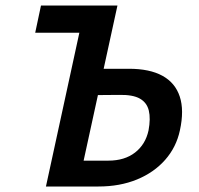

<svg xmlns="http://www.w3.org/2000/svg" viewBox="-20 -678 723 698"><path d="M147 0 290 -658H407L284 -94H374Q433 -94 471 -123.5Q509 -153 520 -204Q528 -247 521 -276Q514 -305 488.5 -319.5Q463 -334 413 -333L292 -332L308 -428H449Q524 -428 570.5 -402.5Q617 -377 633.5 -327Q650 -277 634 -204Q621 -143 580.5 -97Q540 -51 478 -25.5Q416 0 338 0ZM108 -559 129 -658H340L319 -559Z"/></svg>

Font: Ysabeau Office
Style: Bold Italic
Weight: 700
Italic angle: -12°
Designer: Christian Thalmann (Catharsis Fonts)
Version: Version 2.001;gftools[0.9.30]; featfreeze: tnum,lnum,ss02